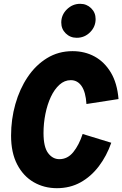

<svg xmlns="http://www.w3.org/2000/svg" viewBox="-20 -977 641 1006"><path d="M278 9Q211 9 156.5 -22.5Q102 -54 70 -115.5Q38 -177 38 -266Q38 -352 60.5 -431.5Q83 -511 125 -573.5Q167 -636 226.5 -672.5Q286 -709 360 -709Q424 -709 475.5 -681Q527 -653 560.5 -597.5Q594 -542 601 -458L433 -432Q429 -495 407.5 -526Q386 -557 351 -557Q318 -557 291.5 -533Q265 -509 246.5 -469.5Q228 -430 218 -380.5Q208 -331 208 -280Q208 -207 232 -175Q256 -143 291 -143Q334 -143 364 -180Q394 -217 413 -275L563 -229Q539 -160 498 -106Q457 -52 402 -21.5Q347 9 278 9ZM382 -779Q348 -779 324.5 -802Q301 -825 301 -859Q301 -899 330.5 -928Q360 -957 400 -957Q434 -957 457.5 -934Q481 -911 481 -877Q481 -837 452 -808Q423 -779 382 -779Z"/></svg>

Font: Red Hat Mono
Style: Italic
Weight: 300
Italic angle: -12°
Monospace: yes
Designer: Pentagram, MCKL
Foundry: Pentagram, MCKL
Version: Version 1.023